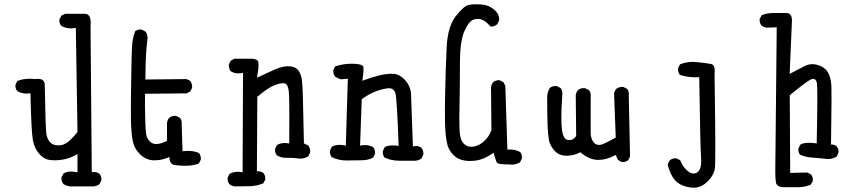

<svg xmlns="http://www.w3.org/2000/svg" viewBox="-20 -756 4040 905"><path d="M458 89.8Q458 74.2 449.2 63.5Q438.5 54.7 422.9 54.7Q420.4 54.7 412.6 55.7L406.7 -630.9Q406.7 -630.9 406.7 -631.3Q407.7 -640.1 407.7 -648.7Q407.7 -657.2 406.2 -665Q402.3 -684.1 390.6 -689Q386.7 -690.4 381.8 -690.9H287.1L269 -682.1L260.3 -665Q259.8 -662.6 259.8 -660.2Q259.8 -644.5 268.6 -634.3Q290 -622.1 314.9 -622.1Q323.2 -622.1 337.4 -624.5L345.2 -134.3Q330.6 -115.2 317.9 -102.5Q290.5 -75.2 268.1 -71.8Q260.3 -70.8 253.4 -70.8Q231 -70.8 217.8 -84Q200.7 -100.6 197.8 -130.4Q194.8 -158.7 190.9 -356.4Q190.4 -369.6 183.6 -376.5Q175.3 -384.3 158.2 -384.3Q152.3 -384.3 144.5 -383.3Q131.3 -384.8 119.6 -384.8Q88.9 -384.8 62 -374.5L53.2 -357.4Q52.7 -355 52.7 -352.5Q52.7 -336.9 61.5 -326.7Q80.6 -314.9 105.5 -314.9Q111.8 -314.9 123.5 -316.4Q127.4 -142.1 134.3 -100.1Q141.6 -53.7 170.9 -24.4Q191.9 -3.9 217.3 -1.5Q227.5 -0.5 237.8 -0.5Q293 -0.5 338.9 -26.4L345.2 -29.8V56.2Q326.7 52.7 315.4 52.7Q293.9 52.7 279.8 61.5L270 79.6Q269.5 81.5 269.5 83.5Q269.5 99.6 279.3 111.8Q296.9 123 318.4 123Q321.8 123 325.2 122.6H422.4Q436.5 120.6 448.7 112.3L457.5 94.7Q458 92.3 458 89.8Z M813 22.9Q834.5 25.4 853 25.4Q893.1 25.4 917.5 14.2L926.3 -2.9Q926.8 -5.4 926.8 -7.8Q926.8 -23.4 918 -34.7Q895 -44.9 867.2 -44.9Q856.9 -44.9 840.3 -43L836.4 -168.9L836.9 -174.8Q836.9 -190.4 828.1 -200.7L810.5 -209.5Q807.6 -210 803.2 -210Q798.8 -210 791.5 -208Q784.2 -206.1 777.3 -200.7Q769 -190.4 767.1 -176.3V-91.8L764.6 -90.8Q736.3 -77.1 716.8 -77.1Q703.6 -77.1 694.3 -83Q671.9 -98.1 668.5 -125.5Q665.5 -150.9 664.6 -192.4Q662.6 -253.9 663.6 -314L859.4 -315.9L876.5 -324.7L885.3 -341.8Q885.7 -344.7 885.7 -347.7Q885.7 -350.6 884.8 -355Q883.3 -365.2 877 -374.5L859.4 -383.3L665.5 -381.3V-385.7Q665.5 -434.6 667.5 -482.2Q669.4 -529.8 675.3 -574.7Q675.3 -577.1 675.3 -579.6Q675.3 -595.7 665 -607.9L647.5 -616.7Q645 -617.2 642.6 -617.2Q627.4 -617.2 617.2 -608.9Q604 -574.7 602.1 -533.9Q600.1 -493.2 598.6 -395.5Q596.2 -258.8 597.2 -195.3Q598.1 -132.3 605 -95.2Q611.8 -57.1 639.6 -29.3Q666.5 -2.4 701.7 -0.5Q706.1 -0.5 710 -0.5Q742.2 -0.5 772.5 -13.7L778.3 -16.6L778.8 -9.8Q780.3 14.2 797.9 20.5Q804.2 22.9 812.5 22.9Z M1326.7 -12.2H1340.8Q1362.3 -12.2 1385.3 -9.3Q1390.6 -8.3 1397 -8.3Q1416 -8.3 1433.1 -19.5L1441.9 -37.1Q1442.4 -40 1442.4 -43Q1442.4 -45.9 1441.4 -50.3Q1439.9 -60.5 1433.6 -69.8L1412.6 -80.1L1407.7 -296.4Q1406.7 -338.4 1403.8 -371.6Q1400.9 -403.8 1387.2 -422.9Q1371.6 -443.8 1337.9 -443.8Q1311.5 -443.8 1278.8 -429.7Q1240.2 -413.1 1191.4 -389.6L1192.9 -397.9Q1198.7 -432.1 1198.7 -450.7Q1198.7 -462.9 1196.3 -467.3Q1190.9 -478 1168 -479H1085L1067.9 -470.2L1059.1 -453.1Q1058.6 -450.7 1058.6 -448.2Q1058.6 -432.1 1067.4 -420.4Q1083 -410.2 1103.5 -410.2Q1111.8 -410.2 1125.5 -412.6L1123.5 56.2Q1109.4 53.7 1100.6 53.7Q1079.1 53.7 1062 63.5L1053.2 81.1Q1052.7 83.5 1052.7 85.9Q1052.7 101.6 1061.5 112.3Q1072.3 120.6 1086.4 122.6Q1123 122.6 1158.2 121.6Q1191.4 120.6 1221.2 107.9L1230 90.8Q1230.5 88.4 1230.5 85.9Q1230.5 70.3 1221.7 59.6Q1210.9 51.3 1195.3 51.3H1190.9L1192.9 -299.8Q1241.7 -340.8 1269.3 -352.3Q1296.9 -363.8 1314.9 -363.8Q1324.2 -363.8 1330.1 -358.4Q1340.8 -347.2 1342.3 -310.5Q1343.8 -278.8 1343.8 -211.4Q1343.8 -144 1343.3 -79.6Q1329.6 -82 1322.3 -82Q1301.3 -82 1285.6 -72.3L1276.9 -54.7Q1276.4 -52.2 1276.4 -49.8Q1276.4 -34.2 1285.2 -23.9Q1303.7 -12.2 1326.7 -12.2Z M1975.6 -31.7Q1975.6 -47.9 1966.8 -58.6Q1955.6 -67.9 1940.4 -67.9Q1936 -67.9 1926.3 -65.9Q1918.5 -272.5 1917.5 -309.6Q1916.5 -351.1 1884.8 -383.3Q1862.3 -405.3 1838.4 -407.7Q1831.5 -408.2 1823.7 -408.2Q1800.8 -408.2 1772.9 -401.9Q1735.8 -393.1 1694.8 -377.9L1688 -375Q1691.9 -402.8 1692.6 -413.6Q1693.4 -424.3 1693.4 -430.2Q1693.4 -436 1692.9 -439.5Q1692.4 -442.9 1689.9 -445.3Q1687.5 -447.8 1682.1 -450.2Q1667 -455.6 1636.7 -455.6Q1596.7 -455.6 1559.6 -442.9L1551.3 -425.8Q1550.8 -423.3 1550.8 -421.4Q1550.8 -405.3 1561.5 -393.1L1585 -382.3L1619.6 -384.8L1609.9 -69.8Q1591.8 -73.2 1581.1 -73.2Q1560.1 -73.2 1544.4 -64.5L1535.6 -46.9Q1535.2 -43.9 1535.2 -39.3Q1535.2 -34.7 1537.1 -27.8Q1539.1 -21 1543.9 -15.1Q1577.6 0.5 1612.3 0.5Q1614.3 0.5 1634.3 0Q1654.3 -0.5 1684.6 -0.5Q1714.8 -0.5 1738.8 -13.2L1747.6 -30.3Q1748 -33.2 1748 -35.6Q1748 -51.3 1739.3 -62Q1722.2 -72.3 1700.2 -72.3Q1691.4 -72.3 1677.2 -69.8L1685.1 -288.6Q1722.7 -315.4 1753.9 -326.4Q1785.2 -337.4 1808.6 -339.8Q1811 -340.3 1814.9 -340.3Q1818.8 -340.3 1824.7 -338.6Q1830.6 -336.9 1835.4 -332Q1840.8 -326.7 1843.3 -318.4Q1851.1 -296.9 1858.9 -68.4Q1841.3 -70.8 1832.8 -70.8Q1824.2 -70.8 1817.4 -69.8Q1803.2 -68.4 1793.5 -62.5L1784.7 -44.9Q1784.2 -42 1784.2 -38.8Q1784.2 -35.6 1785.2 -31.2Q1786.1 -21 1793 -13.2Q1824.7 1.5 1862.3 1.5H1939.9Q1954.1 -0.5 1966.3 -8.8L1975.1 -26.4Q1975.6 -29.3 1975.6 -31.7Z M2380.4 19Q2386.2 20 2390.9 20Q2395.5 20 2401.6 19.3Q2407.7 18.6 2415.8 15.9Q2423.8 13.2 2431.2 8.8L2439.9 -8.8Q2440.4 -11.2 2440.4 -13.7Q2440.4 -29.3 2431.6 -39.6Q2410.6 -51.3 2383.8 -51.3Q2379.9 -51.3 2371.6 -50.8L2361.8 -351.6L2353 -368.7L2335.9 -377.4Q2333 -377.9 2330.8 -377.9Q2328.6 -377.9 2325.4 -377.7Q2322.3 -377.4 2318.4 -376Q2311 -374 2304.7 -369.1Q2296.4 -358.4 2294.4 -344.2L2296.4 -142.6Q2285.2 -111.8 2261.7 -90.3Q2238.3 -69.3 2211.4 -64.9Q2206.5 -64 2201.7 -64Q2180.7 -64 2166 -79.1Q2147.9 -96.7 2146 -144Q2145 -166.5 2145 -199.2Q2145 -231.9 2146.5 -295.2Q2147.9 -358.4 2147.9 -459.5Q2147.9 -561.5 2168.9 -608.9Q2189.9 -656.7 2213.4 -664.1Q2223.6 -667 2234.4 -667Q2260.7 -667 2292 -631.3Q2293.9 -630.9 2296.9 -630.9Q2299.8 -630.9 2304.7 -631.8Q2314.5 -633.8 2323.7 -641.6L2332.5 -659.7Q2333 -662.6 2333 -665.5Q2333 -689 2311.5 -708.5Q2286.1 -731.9 2250 -734.9Q2236.3 -735.8 2220.2 -735.8Q2204.1 -735.8 2189.5 -732.9Q2166.5 -728.5 2128.4 -679.9Q2090.3 -631.3 2085.4 -533.9Q2080.6 -436.5 2078.1 -313Q2077.1 -261.2 2077.1 -238.8Q2077.1 -170.4 2078.6 -149.2Q2080.1 -127.9 2081.5 -114.7Q2085 -88.9 2089.4 -71.8Q2095.7 -47.4 2118.2 -24.4Q2140.6 -2.4 2174.3 1.5Q2186 2.9 2193.8 2.9Q2218.8 2.9 2238.8 -2.4Q2268.6 -9.8 2301.3 -32.7L2306.2 -36.6Q2313.5 -10.3 2316.7 -2Q2319.8 6.3 2320.8 7.8Q2321.8 10.3 2322.3 10.7Q2326.2 14.6 2338.1 16.8Q2350.1 19 2372.1 19Q2376 19 2377.9 19Z M2915 7.8Q2930.7 7.8 2940.9 -1L2949.7 -18.6L2943.8 -305.7L2944.3 -311.5Q2944.3 -327.1 2935.5 -337.4L2918 -346.2Q2915 -346.7 2912.1 -346.7Q2909.2 -346.7 2904.3 -345.7Q2894 -344.2 2884.8 -337.4Q2876.5 -327.1 2874.5 -313.5L2882.3 -107.9Q2846.7 -86.9 2822.3 -77.1Q2812.5 -72.8 2803.7 -72.8Q2789.6 -72.8 2779.3 -84Q2764.2 -101.1 2764.2 -130.9V-299.8L2764.6 -305.7Q2764.6 -321.3 2755.9 -331.5L2737.3 -340.3Q2734.9 -340.8 2732.4 -340.8Q2716.3 -340.8 2704.1 -331.5Q2695.8 -321.3 2693.8 -307.1L2695.8 -114.7Q2692.4 -109.9 2689 -106.4Q2678.2 -95.7 2663.6 -95.7Q2655.3 -95.7 2650.9 -97.9Q2646.5 -100.1 2644 -103Q2631.3 -115.7 2627.9 -151.9Q2626 -171.4 2626 -207.5Q2626 -243.7 2630.4 -310.1Q2630.9 -313 2630.9 -315.9Q2630.9 -318.8 2629.9 -323.2Q2628.9 -333 2622.1 -341.3L2604.5 -350.1Q2602.1 -350.6 2599.6 -350.6Q2583.5 -350.6 2571.8 -341.8Q2559.1 -321.3 2559.1 -295.9Q2559.1 -211.9 2561 -166.3Q2563 -120.6 2567.6 -95Q2572.3 -69.3 2594.2 -45.4Q2615.2 -22 2649.9 -22Q2684.6 -22 2712.9 -37.1L2715.3 -38.6L2717.8 -36.6Q2755.4 -4.4 2795.4 -2.4Q2798.8 -2.4 2801.8 -2.4Q2838.9 -2.4 2877.9 -23.4L2881.8 -25.9L2893.1 -1.5L2910.2 7.3Q2912.6 7.8 2915 7.8Z M3249 128.9Q3285.2 128.9 3314.9 99.6Q3346.7 67.9 3350.1 33.7Q3351.6 19.5 3351.6 -71.5Q3351.6 -162.6 3348.1 -405.3Q3348.1 -405.3 3348.1 -405.8Q3349.1 -414.6 3349.1 -421.4Q3349.1 -451.2 3330.6 -454.6Q3304.2 -459.5 3261.2 -463.4Q3252.9 -464.4 3246.3 -464.4Q3239.7 -464.4 3230.7 -463.6Q3221.7 -462.9 3209.2 -460.2Q3196.8 -457.5 3185.1 -452.6L3176.3 -435.5Q3175.8 -432.6 3175.8 -428.2Q3175.8 -423.8 3177.7 -417Q3179.7 -410.2 3184.6 -403.3Q3219.2 -391.6 3259.3 -391.6Q3265.1 -391.6 3275.9 -392.1Q3280.8 -58.6 3284.2 -19Q3285.2 -7.3 3285.2 2.9Q3285.2 27.8 3278.8 41Q3269 62 3249 62Q3231.4 62 3212.9 42.2Q3194.3 22.5 3186 -1L3168.9 -9.3Q3166.5 -9.8 3164.1 -9.8Q3148.4 -9.8 3137.7 -1Q3129.4 9.3 3127.4 22.9Q3144.5 81.5 3171.6 103Q3198.7 124.5 3240.7 128.4Q3245.1 128.9 3249 128.9Z M3641.1 -627.4Q3634.3 48.8 3634.3 55.2Q3634.3 83 3637.2 103.5Q3638.2 111.8 3643.6 116.7Q3652.8 126 3673.8 126.5H3741.7Q3774.4 126.5 3802.2 113.8L3811 96.7Q3811.5 94.2 3811.5 91.8Q3811.5 76.2 3802.7 65.9L3785.2 57.1L3704.6 59.1L3702.6 -307.6Q3768.1 -360.4 3791.5 -375.5Q3799.8 -380.9 3804.2 -382.6Q3808.6 -384.3 3811 -384.3Q3813.5 -384.3 3814.9 -384.3Q3827.1 -382.8 3830.6 -364.3Q3832.5 -354 3832.5 -290.3Q3832.5 -226.6 3829.6 -80.1Q3807.1 -83 3793.5 -83Q3767.1 -83 3752.4 -74.2L3743.7 -56.2Q3743.2 -53.2 3743.2 -49.8Q3743.2 -35.6 3751.5 -26.4Q3777.8 -15.1 3808.1 -13.2Q3839.4 -11.2 3870.6 -7.3Q3876.5 -6.3 3882.3 -6.3Q3904.8 -6.3 3923.3 -17.6L3932.1 -35.2Q3932.6 -38.1 3932.6 -42.5Q3932.6 -46.9 3930.7 -53.5Q3928.7 -60.1 3923.8 -66.4Q3913.1 -74.7 3901.4 -74.7H3897Q3899.4 -225.6 3899.4 -278.3Q3899.4 -331.1 3898.9 -347.2Q3896.5 -403.8 3872.1 -428.2Q3856.9 -443.8 3832.5 -450.2Q3820.3 -453.6 3810.1 -453.6Q3790 -453.6 3772 -444.3L3702.1 -407.7Q3712.9 -656.2 3712.9 -658.9Q3712.9 -661.6 3712.4 -667.5Q3709.5 -694.3 3687.5 -694.8H3625Q3595.7 -694.8 3569.8 -684.1L3561 -667Q3560.5 -664.6 3560.5 -662.1Q3560.5 -646.5 3569.3 -635.7Q3580.1 -627.4 3593.8 -625.5Z"/></svg>

Font: Bakudai
Style: Light
Weight: 300
Version: Version 1.48